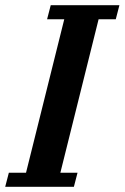

<svg xmlns="http://www.w3.org/2000/svg" viewBox="-50 -718 479 738"><path d="M-16 -54H50L197 -644H131L145 -698H409L395 -644H329L182 -54H248L234 0H-30Z"/></svg>

Font: IBM Plex Serif SmBld
Style: Italic
Weight: 600
Italic angle: -14°
Designer: Mike Abbink, Paul van der Laan, Pieter van Rosmalen
Foundry: Bold Monday
Version: Version 3.001